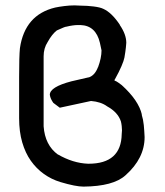

<svg xmlns="http://www.w3.org/2000/svg" viewBox="-20 -693 611 713"><path d="M425 -600Q449 -565 449 -534Q449 -532 447.5 -517Q446 -502 442 -479Q440 -468 431 -447Q422 -426 407 -399Q405 -397 405 -394Q413 -391 419 -386.5Q425 -382 432 -377Q495 -320 507 -267L506 -268Q512 -249 514 -228Q516 -207 517 -184Q517 -105 446 -42Q401 -1 290 0Q261 0 204 -17Q171 -27 143 -47Q115 -67 94.5 -96Q74 -125 62.5 -164.5Q51 -204 51 -254V-407Q51 -485 54 -514Q72 -638 185 -665Q199 -668 219 -670.5Q239 -673 257 -673Q268 -673 281 -672Q303 -672 327.5 -669Q352 -666 364 -660Q395 -646 425 -601ZM278 -600Q274 -600 269 -600Q261 -600 250 -598.5Q239 -597 227 -594Q223 -594 215 -590.5Q207 -587 191 -580Q173 -566 157 -537Q142 -514 142 -484V-224Q147 -154 195 -119L194 -120Q251 -87 307 -85Q308 -85 309 -85Q430 -85 432 -195Q433 -203 433 -209Q433 -216 432 -225Q431 -234 429 -242Q418 -276 378 -298Q355 -315 318 -318L202 -293L178 -311Q173 -318 169.5 -325.5Q166 -333 165 -341Q165 -370 245 -391L310 -406L308 -405Q332 -412 344 -444V-443Q357 -478 357 -506Q357 -507 351 -534Q336 -598 279 -600Z"/></svg>

Font: New Athena Unicode
Style: Bold
Weight: 700
Designer: J. Rusten 1997; rev. by R. Hancock 2001, 2002, rev. by D. Mastronarde 2002-2021
Foundry: Society for Classical Studies (formerly American Philological Association)
Version: Version 5.008